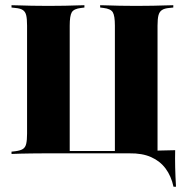

<svg xmlns="http://www.w3.org/2000/svg" viewBox="-20 -591 721 737"><path d="M83.9 -201.6V-492.7Q83.9 -518.5 80.6 -532.3Q77.4 -546 67.7 -552.4Q58.1 -558.9 38.7 -560.5L24.2 -562.1V-571Q37.9 -571 57.3 -570.2Q76.6 -569.4 101.2 -569Q125.8 -568.5 153.2 -568.5H165.3H178.2Q206.5 -568.5 229.8 -569Q253.2 -569.4 272.6 -570.2Q291.9 -571 304 -571V-562.1L291.1 -560.5Q263.7 -557.3 255.6 -544Q247.6 -530.6 247.6 -492.7V-201.6ZM421 -201.6V-492.7Q421 -530.6 412.9 -544Q404.8 -557.3 377.4 -560.5L364.5 -562.1V-571Q377.4 -571 396.4 -570.2Q415.3 -569.4 439.5 -569Q463.7 -568.5 490.3 -568.5H503.2H515.3Q543.5 -568.5 567.7 -569Q591.9 -569.4 612.1 -570.2Q632.3 -571 645.2 -571V-562.1L629.8 -560.5Q611.3 -558.9 601.6 -552.4Q591.9 -546 588.3 -532.3Q584.7 -518.5 584.7 -492.7V-201.6ZM153.2 -2.4Q125.8 -2.4 101.2 -2Q76.6 -1.6 57.3 -1.2Q37.9 -0.8 24.2 0V-8.9L38.7 -10.5Q58.1 -12.9 67.7 -19Q77.4 -25 80.6 -39.1Q83.9 -53.2 83.9 -78.2V-201.6H247.6V-9.7L244.4 -11.3H425L421 -9.7V-201.6H584.7V-2.4H165.3ZM416.1 -2.4 426.6 -11.3H476.6Q540.3 -12.1 582.3 -12.9Q624.2 -13.7 652.4 -14.5Q651.6 15.3 652.4 50.8Q653.2 86.3 655.6 125.8H646Q637.1 84.7 615.7 56Q594.4 27.4 560.1 12.1Q525.8 -3.2 476.6 -2.4Z"/></svg>

Font: Playfair 144pt SemiCondensed Black
Style: Regular
Weight: 900
Width: 4
Designer: Claus Eggers Sørensen
Foundry: Claus Eggers Sørensen
Version: Version 2.203